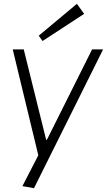

<svg xmlns="http://www.w3.org/2000/svg" viewBox="-20 -800 563 1011"><path d="M98 180 196 -10 184 27 47 -540H105L223 -64H227L465 -540H523L159 191ZM423 -727 204 -584 184 -612 385 -780Z"/></svg>

Font: Pathway Extreme 8pt Thin 12pt Thin
Style: Italic
Weight: 250
Italic angle: -8°
Version: Version 1.001;gftools[0.9.26]